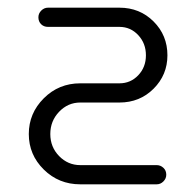

<svg xmlns="http://www.w3.org/2000/svg" viewBox="-20 -480 506 500"><path d="M105 -410Q94 -410 87 -417Q80 -424 80 -435Q80 -445 87.5 -452.5Q95 -460 105 -460H291Q344 -460 380 -424Q416 -388 416 -336Q416 -285 380 -249Q344 -213 291 -213H189Q157 -213 134 -189Q111 -165 111 -131Q111 -97 134 -73.5Q157 -50 189 -50H388Q398 -50 405.5 -43Q413 -36 413 -25Q413 -15 405.5 -7.5Q398 0 388 0H189Q133 0 94 -38.5Q55 -77 55 -131Q55 -185 94 -224Q133 -263 189 -263H291Q320 -263 340 -284Q360 -305 360 -336Q360 -367 340 -388.5Q320 -410 291 -410Z"/></svg>

Font: RIT Ala
Style: Regular
Weight: 400
Designer: Radhakrishan VN, Aswathy J
Version: 1.0